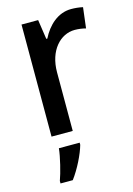

<svg xmlns="http://www.w3.org/2000/svg" viewBox="-118 -610 619 892"><g transform="rotate(-15 192.0 -164.0)"><path d="M316 -549C252 -549 203 -503 174 -445H169L155 -539H75V0H177V-282C177 -386 237 -451 307 -451C326 -451 345 -448 360 -444L372 -543C355 -547 334 -549 316 -549ZM194 71V61H94C90 102 72 174 59 209V221H118C151 177 182 114 194 71Z"/></g></svg>

Font: Noto Sans Lao SemiCondensed Medium
Style: Regular
Weight: 500
Width: 4
Designer: Monotype Design Team
Foundry: Monotype Imaging Inc.
Version: Version 2.003